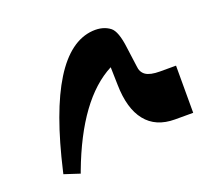

<svg xmlns="http://www.w3.org/2000/svg" viewBox="-81 -450 657 607"><g transform="rotate(-20 247.5 -146.5)"><path d="M44.4 33.7Q130.9 -340.8 284.2 -352.1Q319.3 -354.5 342.3 -336.9Q361.3 -322.3 368.2 -265.1Q376.5 -201.2 377 -199.7Q378.4 -179.2 393.1 -168.9Q408.2 -158.7 440.4 -158.7H494.6V0H433.6Q369.1 0 335.4 -42.5Q301.8 -84.5 300.3 -165Q299.3 -206.5 298.8 -224.6Q177.7 -162.1 97.7 50.8L94.7 59.1L42.5 42Z"/></g></svg>

Font: DimaBanoo
Style: Bold
Weight: 800
Designer: R.Balvardi
Foundry: R.Balvardi
Version: Version 1.0.0-alpha3